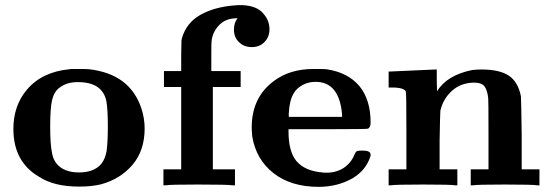

<svg xmlns="http://www.w3.org/2000/svg" viewBox="-20 -720 2132 746"><path d="M279 -452Q321 -452 326 -451Q484 -433 529 -300Q542 -260 542 -221Q542 -136 496 -81Q449 -25 373 -4Q337 5 287 5Q190 5 132 -33Q32 -91 32 -219Q32 -309 84 -371Q143 -441 250 -451Q254 -452 265 -452ZM282 -401Q240 -401 212 -380Q191 -365 183 -334Q175 -302 175 -230Q175 -164 181 -132Q185 -102 200 -84Q228 -50 287 -50Q346 -50 374 -84Q388 -101 394 -132Q399 -167 399 -230Q399 -291 394 -323Q390 -349 375 -367Q348 -401 282 -401Z M883 0Q869 -3 747 -3Q637 -3 624 0H615V-62H684V-382H617V-444H684V-503L685 -562L687 -572Q704 -631 758 -662Q813 -693 891 -699Q897 -699 905 -700H923Q981 -697 1005 -665Q1027 -640 1027 -606Q1027 -576 1007 -556Q988 -537 958 -537Q928 -537 909 -556Q889 -574 889 -605Q889 -632 903 -649H900Q858 -649 833 -624Q806 -597 802 -560Q801 -557 801 -498V-444H915V-382H807V-62H893V0Z M1198 -452Q1243 -452 1248 -451Q1331 -439 1376 -386Q1420 -333 1420 -243Q1420 -226 1410 -220Q1404 -218 1253 -218H1101V-209Q1101 -131 1132 -94Q1164 -56 1232 -50Q1236 -49 1249 -49Q1287 -49 1316 -68Q1345 -88 1357 -119Q1361 -129 1367 -133Q1373 -135 1389 -135Q1420 -135 1420 -119Q1420 -113 1419 -112Q1402 -59 1351 -28Q1292 6 1218 6Q1111 6 1043 -47Q975 -100 960 -190Q958 -212 958 -225Q958 -342 1045 -406Q1107 -452 1198 -452ZM1309 -276Q1298 -402 1206 -402Q1179 -402 1156 -390Q1131 -376 1121 -357Q1105 -332 1102 -279V-266H1309Z M1493 -442 1671 -450H1677V-407L1678 -365Q1716 -428 1815 -448Q1831 -450 1851 -450Q1921 -450 1957 -426Q1993 -402 2004 -346Q2005 -336 2007 -198V-62H2076V0H2067Q2053 -3 1942 -3Q1831 -3 1818 0H1809V-62H1878V-194Q1878 -332 1877 -337Q1874 -368 1863 -384Q1851 -399 1824 -399Q1772 -399 1737 -368Q1702 -337 1691 -290Q1690 -281 1688 -171V-62H1757V0H1748Q1735 -3 1624 -3Q1513 -3 1499 0H1490V-62H1559V-210Q1559 -357 1557 -363Q1552 -380 1503 -380H1490V-442Z"/></svg>

Font: KaTeX_Main
Style: Bold
Weight: 700
Version: Version